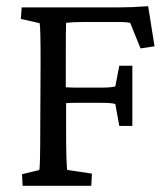

<svg xmlns="http://www.w3.org/2000/svg" viewBox="-20 -597 534 617"><path d="M52.7 0 50.8 -37.1 106.4 -50.8Q109.4 -62.5 109.4 -189.5L110.4 -395.5Q110.4 -512.2 107.4 -522.5L46.9 -536.1L49.8 -573.2H358.4Q405.3 -573.2 456.1 -577.1L476.6 -448.2L431.6 -441.4L398.4 -523.4Q385.3 -526.4 362.3 -526.4H253.9Q212.9 -526.4 192.4 -523.4Q191.4 -512.7 191.4 -401.4V-316.4Q196.8 -316.4 206.8 -315.9Q216.8 -315.4 221.7 -315.4H303.7Q336.9 -315.4 350.6 -319.3L363.3 -385.7H405.3V-192.4H363.3L350.6 -262.7Q340.3 -266.6 303.7 -266.6H221.7Q203.1 -266.6 192.4 -265.6V-188.5Q192.4 -66.4 196.3 -50.8L275.4 -39.1L273.4 0Z"/></svg>

Font: Crimson Pro
Style: Regular
Weight: 400
Designer: Jacques Le Bailly
Foundry: Baron von Fonthausen
Version: Version 1.003